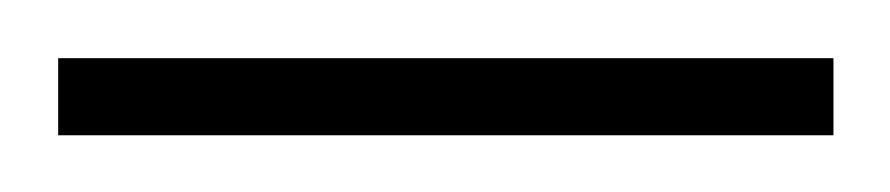

<svg xmlns="http://www.w3.org/2000/svg" viewBox="-20 1 306 66"><path d="M0 47.5H266.5V21H0Z"/></svg>

Font: Anybody ExtraCondensed ExtraLight
Style: Regular
Weight: 250
Width: 2
Version: Version 1.113;gftools[0.9.25]